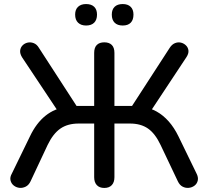

<svg xmlns="http://www.w3.org/2000/svg" viewBox="-20 -921 1029 948"><path d="M495 7Q471 7 458 -7Q445 -21 445 -46V-311H368Q314 -311 278 -286Q242 -261 215 -205L131 -26Q122 -7 107 0.5Q92 8 76.5 6.5Q61 5 48.5 -4.5Q36 -14 32 -30Q28 -46 39 -65L128 -248Q159 -313 204.5 -349.5Q250 -386 311 -394L272 -363L89 -638Q78 -656 79.5 -671Q81 -686 91 -696.5Q101 -707 116 -710.5Q131 -714 146.5 -708Q162 -702 172 -685L369 -381L346 -398H445V-660Q445 -686 458 -699Q471 -712 495 -712Q519 -712 532 -699Q545 -686 545 -660V-398H645L621 -381L818 -685Q829 -702 844 -708Q859 -714 873.5 -710.5Q888 -707 898.5 -696.5Q909 -686 910.5 -671Q912 -656 900 -638L718 -363L678 -394Q720 -389 753 -370.5Q786 -352 813 -321.5Q840 -291 861 -248L950 -65Q960 -46 956.5 -30Q953 -14 940.5 -4.5Q928 5 912 6.5Q896 8 881.5 0.5Q867 -7 858 -26L773 -205Q746 -262 710.5 -286.5Q675 -311 622 -311H545V-46Q545 -21 532 -7Q519 7 495 7ZM586 -795Q560 -795 546 -809Q532 -823 532 -849Q532 -874 546 -887.5Q560 -901 586 -901Q611 -901 625 -887.5Q639 -874 639 -849Q639 -823 625.5 -809Q612 -795 586 -795ZM405 -795Q380 -795 365.5 -809Q351 -823 351 -849Q351 -874 365.5 -887.5Q380 -901 405 -901Q431 -901 445 -887.5Q459 -874 459 -849Q459 -823 445 -809Q431 -795 405 -795Z"/></svg>

Font: Nunito SemiBold
Style: Regular
Weight: 600
Designer: Vernon Adams
Foundry: Vernon Adams
Version: Version 3.602